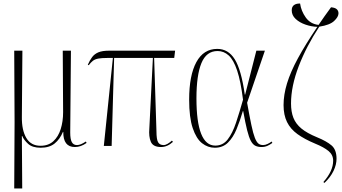

<svg xmlns="http://www.w3.org/2000/svg" viewBox="-20 -821 1924 1080"><path d="M60 239 62 -134 60 -536H106L103 -163Q102 -89 128 -45Q154 -1 208 -1Q252 -1 280 -26.5Q308 -52 321.5 -95Q335 -138 335 -190L333 -536H379L375 -75Q375 -38 384 -21.5Q393 -5 413 -5Q423 -5 434.5 -9.5Q446 -14 463 -25L467 -17Q435 6 401 6Q335 6 336 -79H334Q317 -38 287.5 -14Q258 10 209 10Q162 10 138 -12Q114 -34 105 -56H103L105 239Z M564 0 615 -495H584Q552 -495 533 -491.5Q514 -488 502.5 -479Q491 -470 479 -454L474 -457Q485 -482 498 -499.5Q511 -517 533 -526.5Q555 -536 595 -536H965L960 -495H847L860 -84Q860 -36 869.5 -20.5Q879 -5 900 -5Q911 -5 923.5 -12.5Q936 -20 947 -30L953 -23Q921 6 886 6Q841 6 828.5 -23.5Q816 -53 820 -98L840 -495H622L608 0Z M1188 10Q1149 10 1116.5 -15.5Q1084 -41 1064 -100.5Q1044 -160 1044 -261Q1044 -397 1084.5 -471.5Q1125 -546 1202 -546Q1264 -546 1300.5 -487.5Q1337 -429 1357 -289H1359L1422 -536H1470L1370 -243Q1384 -165 1394 -117.5Q1404 -70 1413.5 -46Q1423 -22 1433.5 -13.5Q1444 -5 1460 -5Q1472 -5 1485.5 -11.5Q1499 -18 1508 -25L1512 -17Q1500 -8 1485 -1Q1470 6 1451 6Q1431 6 1416.5 -1Q1402 -8 1391 -28.5Q1380 -49 1370 -89Q1360 -129 1348 -196H1346Q1330 -141 1310.5 -94Q1291 -47 1262 -18.5Q1233 10 1188 10ZM1191 -2Q1234 -2 1261 -37Q1288 -72 1307.5 -130.5Q1327 -189 1347 -260Q1334 -364 1314 -424Q1294 -484 1266.5 -509Q1239 -534 1204 -534Q1141 -534 1113 -466Q1085 -398 1085 -268Q1085 -2 1191 -2Z M1805 208 1799 203Q1854 141 1854 83Q1854 50 1828 28.5Q1802 7 1753 -13Q1693 -38 1653.5 -66.5Q1614 -95 1594.5 -134.5Q1575 -174 1575 -230Q1575 -288 1594.5 -352Q1614 -416 1656 -493.5Q1698 -571 1765 -670Q1732 -671 1698.5 -682.5Q1665 -694 1643 -714.5Q1621 -735 1621 -763Q1621 -784 1634.5 -793Q1648 -802 1668 -801Q1674 -759 1700 -722.5Q1726 -686 1772 -681Q1803 -727 1842 -780Q1865 -778 1874.5 -769Q1884 -760 1884 -746Q1884 -726 1859.5 -703Q1835 -680 1776 -671Q1704 -562 1660.5 -449Q1617 -336 1617 -239Q1617 -192 1630.5 -158Q1644 -124 1675.5 -98Q1707 -72 1763 -49Q1817 -27 1845 -3Q1873 21 1873 72Q1873 105 1856 140.5Q1839 176 1805 208Z"/></svg>

Font: Noto Serif Display Condensed ExtraLight
Style: Regular
Weight: 200
Width: 3
Designer: Monotype Design Team
Foundry: Monotype Imaging Inc.
Version: Version 2.009